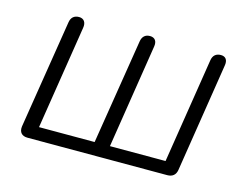

<svg xmlns="http://www.w3.org/2000/svg" viewBox="-75 -610 934 727"><g transform="rotate(15 392.0 -246.0)"><path d="M82 0H630C650 0 663 -10 666 -31L733 -457C737 -479 728 -492 709 -492C690 -492 678 -482 675 -462L610 -50H392L456 -457C460 -479 450 -492 431 -492C412 -492 401 -481 398 -462L332 -50H114L178 -456C182 -478 172 -492 153 -492C134 -492 122 -482 119 -462L51 -36C48 -13 60 0 82 0Z"/></g></svg>

Font: SN Pro Light
Style: Italic
Weight: 300
Italic angle: -8.99998°
Designer: Tobias Whetton
Foundry: Supernotes
Version: Version 1.001;Glyphs 3.2 (3249)